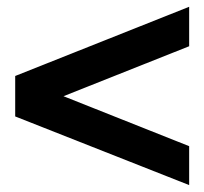

<svg xmlns="http://www.w3.org/2000/svg" viewBox="-20 -534 597 561"><path d="M165.5 -252.9 532.7 -106.9V6.8L24.4 -193.8V-312L532.7 -514.2V-398.9Z"/></svg>

Font: XB Khoramshahr
Style: Bold
Weight: 700
Designer: Behnam
Foundry: Irmug
Version: Version 8.005 2009